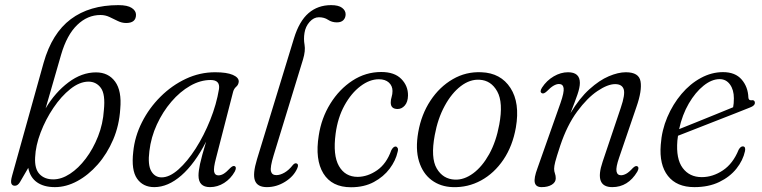

<svg xmlns="http://www.w3.org/2000/svg" viewBox="-20 -740 3048 768"><path d="M224.5 -521.5 162.5 -306.5Q200.5 -370.5 253.8 -410.5Q307 -450.5 364 -450.5Q413.5 -450.5 440.5 -413.5Q467.5 -376.5 461 -304.5Q457 -238.5 432.8 -181.8Q408.5 -125 371 -82.2Q333.5 -39.5 289 -15.5Q244.5 8.5 199.5 8.5Q155.5 8.5 128 -10.8Q100.5 -30 93 -68.5L59.5 -11Q50.5 3.5 39 3Q29 3 25.5 -5.8Q22 -14.5 28.5 -37.5L154.5 -489Q188 -607 263 -663.2Q338 -719.5 453.5 -719.5Q490 -719.5 507 -708.2Q524 -697 524 -681Q524 -648 484.5 -648Q467.5 -648 451.2 -656Q435 -664 418 -672Q401 -680 382 -680Q330 -680 288.8 -640.2Q247.5 -600.5 224.5 -521.5ZM333.5 -413.5Q298 -413 261.5 -384Q225 -355 193.8 -308.8Q162.5 -262.5 142.5 -210Q122.5 -157.5 120.5 -110.5Q118 -65 138 -43.8Q158 -22.5 193 -22.5Q226 -22.5 260 -44.8Q294 -67 323.2 -105.8Q352.5 -144.5 372.2 -194.5Q392 -244.5 395.5 -299.5Q402 -363 383.5 -388.2Q365 -413.5 333.5 -413.5Z M844 -107Q833.5 -68 836.5 -53.2Q839.5 -38.5 853.5 -38.5Q864 -38.5 874.8 -45Q885.5 -51.5 901 -68Q912 -78.5 918.5 -75.5Q928 -71 919 -53.5Q903 -25 876.5 -8.2Q850 8.5 820 8.5Q774 8.5 774 -38Q774 -55.5 780 -83.8Q786 -112 804.5 -173.5Q759 -85 705.5 -38.2Q652 8.5 597 8.5Q552 8.5 528.2 -25.5Q504.5 -59.5 513 -133Q519 -194 547.8 -251Q576.5 -308 622 -353.2Q667.5 -398.5 723.5 -424.8Q779.5 -451 840.5 -451Q887 -451 911.2 -440.5Q935.5 -430 935 -413.5Q934 -401 925 -393.2Q916 -385.5 912.5 -373ZM577.5 -135.5Q570.5 -80.5 585 -55.5Q599.5 -30.5 626.5 -30.5Q658 -30.5 693.8 -62.2Q729.5 -94 762.8 -146Q796 -198 821 -260.5Q846 -323 856 -384Q861 -420 822.5 -420Q781.5 -420 740.8 -396.8Q700 -373.5 665.5 -333.2Q631 -293 607.5 -242Q584 -191 577.5 -135.5Z M1304.5 -719.5Q1334 -719.5 1348.2 -708.8Q1362.5 -698 1362.5 -683Q1362.5 -669 1353.8 -659.8Q1345 -650.5 1327.5 -650.5Q1307.5 -650.5 1292.2 -660.8Q1277 -671 1255.5 -671Q1235 -671 1218.5 -652.5Q1202 -634 1198 -608.5Q1194 -584.5 1198.2 -560.8Q1202.5 -537 1192 -502L1074.5 -118.5Q1060 -71 1063.8 -55.2Q1067.5 -39.5 1085.5 -39.5Q1100.5 -39.5 1118 -49.5Q1135.5 -59.5 1151.5 -80Q1159 -88.5 1165.5 -86.5Q1176.5 -83 1169 -66.5Q1155 -34.5 1120.5 -13Q1086 8.5 1047.5 8.5Q1009.5 8.5 999.8 -17.8Q990 -44 1008 -103L1156 -587Q1177 -655.5 1214.2 -687.5Q1251.5 -719.5 1304.5 -719.5Z M1495.5 -423Q1458.5 -423 1421.8 -395.2Q1385 -367.5 1358 -318.5Q1331 -269.5 1322.5 -205.5Q1311 -119 1335.8 -75.8Q1360.5 -32.5 1411 -32.5Q1451 -33 1488.5 -59Q1526 -85 1545 -138.5Q1553 -154 1562.5 -154Q1567.5 -153.5 1570.5 -148.2Q1573.5 -143 1570.5 -132.5Q1563 -98 1538.8 -65.5Q1514.5 -33 1475.5 -12Q1436.5 9 1384 9Q1307.5 9 1273.5 -46.2Q1239.5 -101.5 1255 -198Q1265.5 -267.5 1301.2 -325.2Q1337 -383 1389.8 -417.5Q1442.5 -452 1505 -452Q1558 -452 1585.2 -424.2Q1612.5 -396.5 1612 -358Q1611.5 -332 1599.2 -318Q1587 -304 1570.5 -304Q1542.5 -304 1543 -330.5Q1543 -341 1546.5 -352.2Q1550 -363.5 1550 -376Q1550 -396.5 1535.5 -409.8Q1521 -423 1495.5 -423Z M1906 -451Q1983 -448 2021.8 -388.2Q2060.5 -328.5 2043.5 -230Q2030.5 -156 1993.8 -101.5Q1957 -47 1904.2 -18.2Q1851.5 10.5 1791 8.5Q1742 7 1706.5 -19.5Q1671 -46 1656 -94.8Q1641 -143.5 1653 -211.5Q1665.5 -282.5 1701.8 -337.5Q1738 -392.5 1791 -423.2Q1844 -454 1906 -451ZM1799.5 -21.5Q1836.5 -20 1872.8 -46.8Q1909 -73.5 1936.8 -123.5Q1964.5 -173.5 1977 -241.5Q1993.5 -330 1969 -374.2Q1944.5 -418.5 1898.5 -421Q1860 -423.5 1823.2 -395.5Q1786.5 -367.5 1758.8 -316.5Q1731 -265.5 1719 -199.5Q1702 -108.5 1727 -66Q1752 -23.5 1799.5 -21.5Z M2148 -367Q2137 -372 2148 -389.5Q2166.5 -418 2194.8 -434.5Q2223 -451 2252 -451Q2299.5 -451 2299.5 -408.5Q2299.5 -390 2289.8 -361.8Q2280 -333.5 2262 -287.5Q2298 -347.5 2337.8 -383.2Q2377.5 -419 2415.2 -435Q2453 -451 2483.5 -451Q2536 -451 2542.2 -414.2Q2548.5 -377.5 2526 -313L2456.5 -109.5Q2443 -70.5 2446 -54.8Q2449 -39 2464 -39Q2473.5 -39 2484.8 -45Q2496 -51 2511.5 -68Q2522.5 -78.5 2529 -75Q2538.5 -70 2529 -53Q2492 8.5 2429 8.5Q2356 8.5 2390.5 -93L2463 -308.5Q2481.5 -362.5 2474.8 -383Q2468 -403.5 2440.5 -403.5Q2411 -403.5 2370 -376Q2329 -348.5 2288.8 -294Q2248.5 -239.5 2221 -157.5Q2205.5 -110.5 2201 -92.8Q2196.5 -75 2196.5 -65Q2196.5 -54.5 2199.8 -46Q2203 -37.5 2203 -26.5Q2203 -11 2187.2 -1.2Q2171.5 8.5 2146.5 8.5Q2123.5 8.5 2119.2 -9.5Q2115 -27.5 2130 -67.5L2222 -328Q2237 -371 2234.5 -387.5Q2232 -404 2216 -404Q2206 -404 2194.2 -397.2Q2182.5 -390.5 2167 -374.5Q2155 -363.5 2148 -367Z M2960 -135.5Q2952 -98.5 2925.8 -65.5Q2899.5 -32.5 2857 -12Q2814.5 8.5 2757.5 8.5Q2687 8.5 2651.8 -36.2Q2616.5 -81 2623 -161Q2627 -219 2649.2 -271.2Q2671.5 -323.5 2706 -364.2Q2740.5 -405 2783.5 -428.2Q2826.5 -451.5 2872 -451.5Q2921 -451.5 2946.5 -422Q2972 -392.5 2973.5 -350Q2974.5 -337.5 2986 -339Q2998.5 -341 2999.5 -330Q3000.5 -317.5 2980 -310Q2957.5 -301 2919.5 -286Q2881.5 -271 2838.2 -254.2Q2795 -237.5 2756 -222Q2717 -206.5 2692 -197Q2690.5 -187 2689.5 -177.5Q2683.5 -104.5 2710.8 -68Q2738 -31.5 2787 -31.5Q2831 -31.5 2871.5 -58.5Q2912 -85.5 2934.5 -141Q2942.5 -155 2951.5 -154.5Q2963.5 -154 2960 -135.5ZM2858.5 -423.5Q2827 -423.5 2794.2 -397.2Q2761.5 -371 2735.2 -326Q2709 -281 2696.5 -223.5Q2724 -234.5 2763.8 -250.5Q2803.5 -266.5 2843.5 -282.8Q2883.5 -299 2912.5 -311Q2915.5 -325 2915.5 -347Q2915.5 -380.5 2900 -402Q2884.5 -423.5 2858.5 -423.5Z"/></svg>

Font: Fraunces 72pt S050 Light
Style: Italic
Weight: 300
Italic angle: -16°
Version: Version 1.000; ttfautohint (v1.8.3)